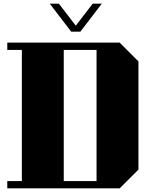

<svg xmlns="http://www.w3.org/2000/svg" viewBox="-20 -1034 830 1054"><path d="M740 -697V-103L637 0H20V-40H100V-760H20V-800H637ZM330 -760V-40H510V-760ZM539 -1014 421 -860H371L253 -1014H303L396 -893L489 -1014Z"/></svg>

Font: Kumar One
Style: Regular
Weight: 400
Designer: Parimal Parmar
Foundry: Indian Type Foundry
Version: Version 1.001;PS 1.001;hotconv 1.0.88;makeotf.lib2.5.647800